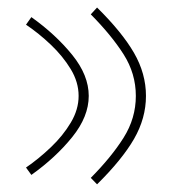

<svg xmlns="http://www.w3.org/2000/svg" viewBox="-20 -558 455 508"><path d="M214.8 -304.2Q214.8 -358.9 171.1 -412.8Q127.4 -466.8 63 -512.7L48.8 -492.7Q83 -469.7 114.7 -439.5Q146.5 -409.2 167.2 -375Q188 -340.8 188 -304.2Q188 -268.1 167.2 -233.4Q146.5 -198.7 114.7 -168.5Q83 -138.2 48.8 -114.7L63 -95.2Q127.4 -141.1 171.1 -195.3Q214.8 -249.5 214.8 -304.2ZM366.2 -304.2Q366.2 -363.3 334.5 -418.2Q302.7 -473.1 236.8 -538.1L220.2 -520Q274.9 -464.8 307.1 -414.1Q339.4 -363.3 339.4 -304.2Q339.4 -245.1 307.1 -193.8Q274.9 -142.6 220.2 -87.4L236.8 -70.3Q302.7 -135.3 334.5 -190.2Q366.2 -245.1 366.2 -304.2Z"/></svg>

Font: Estedad-FD VF
Style: Regular
Weight: 100
Designer: Amin Abedi
Version: Version 7.3